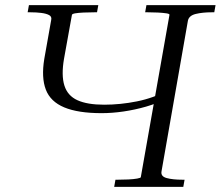

<svg xmlns="http://www.w3.org/2000/svg" viewBox="-20 -730 862 750"><path d="M153 -500 180 -652Q183 -665 172 -671Q161 -677 141.5 -679.5Q122 -682 98 -682H88L93 -710H364L359 -682H350Q327 -682 306.5 -681Q286 -680 274 -678Q262 -676 261 -672L230 -500Q219 -436 231.5 -396Q244 -356 282.5 -338.5Q321 -321 387 -321Q450 -321 515 -334Q580 -347 637 -378L630 -345Q594 -326 550.5 -313.5Q507 -301 462.5 -294.5Q418 -288 377 -288Q285 -288 231 -310.5Q177 -333 159 -380Q141 -427 153 -500ZM426 0 431 -28H441Q461 -28 481.5 -29Q502 -30 516 -32.5Q530 -35 530 -38L642 -672Q643 -676 629.5 -678Q616 -680 596.5 -681Q577 -682 557 -682H547L552 -710H822L817 -682H808Q771 -682 744.5 -675.5Q718 -669 714 -649L611 -61Q607 -41 631 -34.5Q655 -28 692 -28H701L696 0Z"/></svg>

Font: Roboto Serif 120pt Expanded Light
Style: Italic
Weight: 300
Width: 7
Italic angle: -10°
Designer: Greg Gazdowicz
Foundry: Commercial Type
Version: Version 1.008